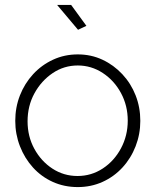

<svg xmlns="http://www.w3.org/2000/svg" viewBox="-20 -750 632 780"><path d="M296 10Q241 10 194.5 -11Q148 -32 114 -69.5Q80 -107 61 -156Q42 -205 42 -259Q42 -314 61 -362.5Q80 -411 114.5 -448.5Q149 -486 195.5 -507.5Q242 -529 296 -529Q350 -529 396 -507.5Q442 -486 477 -448.5Q512 -411 531 -362.5Q550 -314 550 -259Q550 -205 531 -156Q512 -107 477.5 -69.5Q443 -32 396.5 -11Q350 10 296 10ZM92 -257Q92 -196 119.5 -145.5Q147 -95 193 -65Q239 -35 295 -35Q351 -35 397.5 -65.5Q444 -96 471.5 -147.5Q499 -199 499 -260Q499 -321 471.5 -372Q444 -423 397.5 -453.5Q351 -484 296 -484Q240 -484 194 -453Q148 -422 120 -371Q92 -320 92 -257ZM212 -730H269L331 -645L297 -629Z"/></svg>

Font: Raleway Thin Light
Style: Regular
Weight: 300
Version: Version 4.026